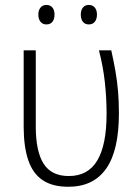

<svg xmlns="http://www.w3.org/2000/svg" viewBox="-20 -730 543 760"><path d="M250.5 9.3Q188 9.3 149.2 -16.6Q110.4 -42.5 92.3 -94.7Q74.2 -147 73.7 -225.1V-530.8H121.6V-229Q121.6 -130.9 152.6 -82Q183.6 -33.2 252.4 -33.2Q328.6 -33.2 365.2 -95Q401.9 -156.7 401.9 -279.8Q401.9 -342.3 395 -404.8Q388.2 -467.3 371.6 -530.8H420.4Q430.2 -487.3 437 -448Q443.8 -408.7 447.3 -368.4Q450.7 -328.1 450.7 -281.7Q450.7 -133.8 400.1 -62.3Q349.6 9.3 250.5 9.3ZM131.8 -672.4Q131.8 -689.5 140.4 -700Q148.9 -710.4 163.6 -710.4Q179.2 -710.4 187.5 -700.2Q195.8 -689.9 195.8 -672.4Q195.8 -653.8 187.5 -643.6Q179.2 -633.3 163.6 -633.3Q148.9 -633.3 140.4 -643.8Q131.8 -654.3 131.8 -672.4ZM299.8 -672.4Q299.8 -689.9 308.3 -700.2Q316.9 -710.4 331.5 -710.4Q346.7 -710.4 355.2 -700.2Q363.8 -689.9 363.8 -672.4Q363.8 -654.3 355.2 -643.8Q346.7 -633.3 331.5 -633.3Q316.4 -633.3 308.1 -643.8Q299.8 -654.3 299.8 -672.4Z"/></svg>

Font: Open Sans SemiCondensed Light
Style: Regular
Weight: 300
Width: 4
Designer: Monotype Design Team
Foundry: Monotype Imaging Inc.
Version: Version 3.000